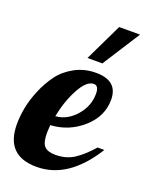

<svg xmlns="http://www.w3.org/2000/svg" viewBox="-155 -827 715 909"><g transform="rotate(20 202.5 -372.0)"><path d="M135 -162Q135 -113 152 -95.5Q169 -78 207 -78Q261 -78 300.5 -103.5Q340 -129 384 -179H418Q303 6 143 6Q-13 6 -13 -153Q-13 -191 -5 -234.5Q3 -278 23.5 -327.5Q44 -377 73.5 -417Q103 -457 151 -483Q199 -509 257 -509Q367 -509 367 -413Q367 -329 298 -268Q229 -207 137 -202Q135 -174 135 -162ZM290 -415Q290 -456 265 -456Q229 -456 195 -393.5Q161 -331 145 -250Q203 -254 246.5 -303.5Q290 -353 290 -415ZM194 -561 285 -750H390L269 -561Z"/></g></svg>

Font: Lobster 1.4
Style: Regular
Weight: 400
Designer: Pablo Impallari
Foundry: Pablo Impallari. www.impallari.com
Version: Version 1.4